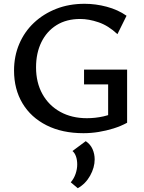

<svg xmlns="http://www.w3.org/2000/svg" viewBox="-20 -690 761 1012"><path d="M420 12Q308 12 225.5 -29.5Q143 -71 98.5 -145.5Q54 -220 54 -318Q54 -394 81.5 -458.5Q109 -523 159 -570Q209 -617 276.5 -643.5Q344 -670 426 -670Q484 -670 542.5 -654.5Q601 -639 647 -607L599 -510Q551 -555 499.5 -572.5Q448 -590 403 -590Q330 -590 278 -557.5Q226 -525 198 -467.5Q170 -410 170 -335Q170 -255 203.5 -194.5Q237 -134 297.5 -100.5Q358 -67 438 -67Q482 -67 525 -76.5Q568 -86 605 -108L550 -44V-245H423V-323H650V-43Q617 -25 578.5 -13Q540 -1 500 5.5Q460 12 420 12ZM390 302 353 271Q370 251 378.5 226Q387 201 387 177Q387 153 380.5 134.5Q374 116 362 106L432 54Q457 71 468 96.5Q479 122 479 150Q479 193 455 236Q431 279 390 302Z"/></svg>

Font: Ysabeau SC SemiBold
Style: Regular
Weight: 600
Designer: Christian Thalmann (Catharsis Fonts)
Version: Version 2.001;gftools[0.9.30]; featfreeze: smcp